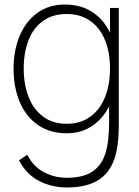

<svg xmlns="http://www.w3.org/2000/svg" viewBox="-20 -575 616 850"><path d="M276 255Q210.5 255 154.2 226.8Q98 198.5 64 135L101 110Q126.5 162 173.8 187Q221 212 276 212Q347.5 212 388.2 185.2Q429 158.5 446 106Q463 53.5 463 -30V-168H467V-540H506V-30Q506 25.5 501 63Q489 161.5 434.5 208.2Q380 255 276 255ZM275 15Q200.5 15 147.5 -22Q94.5 -59 67.2 -124Q40 -189 40 -271Q40 -351.5 67 -416Q94 -480.5 145.2 -517.8Q196.5 -555 267 -555Q340.5 -555 393 -518.8Q445.5 -482.5 472.2 -418.2Q499 -354 499 -271Q499 -189.5 472.5 -124.8Q446 -60 395.2 -22.5Q344.5 15 275 15ZM275 -27Q336.5 -27 379.8 -58.5Q423 -90 445 -145.2Q467 -200.5 467 -271Q467 -342.5 445 -397Q423 -451.5 379.8 -482.2Q336.5 -513 275 -513Q212.5 -513 169.8 -482Q127 -451 106 -396.2Q85 -341.5 85 -271Q85 -200.5 106.8 -145.2Q128.5 -90 171.2 -58.5Q214 -27 275 -27Z"/></svg>

Font: Hauora
Style: Regular
Weight: 400
Designer: Wayne Shih
Foundry: WCYS
Version: Version 1.001